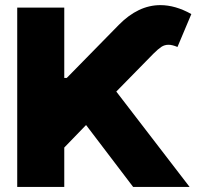

<svg xmlns="http://www.w3.org/2000/svg" viewBox="-20 -737 780 757"><path d="M47.9 -707H233.4V-429.7H243.2L448.2 -638.7Q524.9 -716.8 612.3 -716.8Q671.4 -716.8 734.4 -681.6L679.7 -551.8Q659.2 -560.5 644.5 -560.5Q628.9 -560.5 616.2 -552.2Q603.5 -543.9 585 -525.4L438.5 -376L727.5 0H504.9L319.3 -244.1L233.4 -155.3V0H47.9Z"/></svg>

Font: Pretendard GOV Black
Style: Regular
Weight: 900
Designer: Base glyphs from Inter by Rasmus Andersson; Hangeul glyphs from Noto Sans CJK(Source Han Sans) by Jang Soo-young and Kan
Foundry: Kil Hyung-jin
Version: Version 1.309